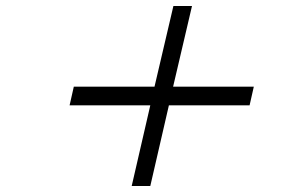

<svg xmlns="http://www.w3.org/2000/svg" viewBox="-20 -620 940 640"><path d="M812 -269 826 -331H557L620 -600H558L495 -331H226L212 -269H481L419 0H481L543 -269Z"/></svg>

Font: Perun SemiBold Italic
Style: Regular
Weight: 400
Italic angle: -12°
Foundry: Copyright (c) Stefan Peev, Context Ltd, 2016
Version: Version 1.026